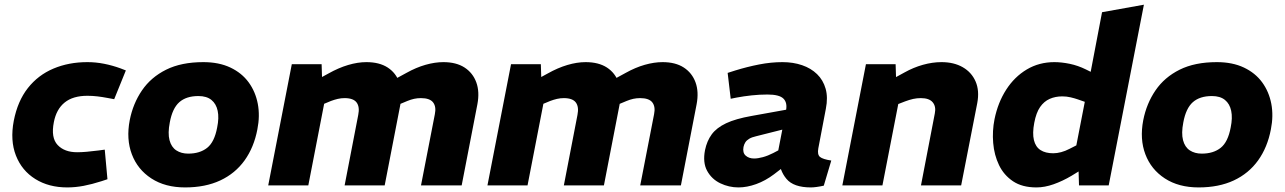

<svg xmlns="http://www.w3.org/2000/svg" viewBox="-20 -790 5473 818"><path d="M266.5 8.5Q187.6 8.5 130.4 -27.3Q73.1 -63 47.9 -127.2Q22.7 -191.5 38.7 -275.4Q55.1 -359.4 98.8 -414.9Q142.5 -470.3 207.7 -497.8Q272.9 -525.3 352.2 -525.3Q388.3 -525.3 423.5 -518.3Q458.7 -511.3 493.3 -498.8L516.2 -489.9L466.5 -367.4L436.9 -372.9Q415.9 -376.9 394.9 -379.4Q373.9 -381.9 352.4 -381.9Q290.7 -381.9 255.4 -353.2Q220 -324.6 209.4 -269.4Q196.4 -203.2 225.5 -172.3Q254.6 -141.4 308.7 -141.4Q342.9 -141.4 399.8 -148.9L426.3 -152.5L437.8 -26.4L412.4 -18Q371.9 -5 336.2 1.8Q300.5 8.5 266.5 8.5Z M768.8 8.5Q683.5 8.5 624.8 -29.8Q566.1 -68 541.7 -132.8Q517.2 -197.5 532.7 -278Q546.7 -349 584.9 -404.9Q623.1 -460.9 687.8 -493.1Q752.4 -525.3 846.3 -525.3Q912.7 -525.3 961.4 -502.3Q1010.1 -479.3 1039.3 -439.3Q1068.5 -399.3 1078.3 -347.8Q1088 -296.3 1076.5 -238.9Q1062 -162.5 1022.1 -106.7Q982.1 -51 918.5 -21.3Q854.8 8.5 768.8 8.5ZM781.8 -135.5Q831.5 -135.5 862.6 -160.2Q893.7 -184.8 905.2 -246.9Q913.7 -287.9 907.4 -317.8Q901.2 -347.6 880.8 -364.2Q860.5 -380.8 825.3 -380.8Q773.6 -380.8 744 -354.7Q714.4 -328.5 703.4 -268.5Q694.4 -222.4 702.2 -192.8Q710 -163.2 731.1 -149.3Q752.2 -135.5 781.8 -135.5Z M1122.7 0 1223.2 -516.4H1350.2L1353.1 -425L1318.1 -443.5L1379.6 -477Q1422.1 -500.9 1463.1 -513.1Q1504.1 -525.3 1541 -525.3Q1596.1 -525.3 1631.6 -502.4Q1667 -479.4 1681.5 -438.4Q1695.9 -397.4 1685.4 -343L1618.9 0H1448.2L1506.2 -300.2Q1513.2 -334.4 1499.4 -353.2Q1485.6 -372 1448 -372Q1433.4 -372 1419.1 -368.7Q1404.8 -365.4 1390.2 -359.9L1361 -347.8L1293.5 0ZM1773.6 0 1832.7 -303.7Q1839.2 -335.4 1825.2 -353.7Q1811.1 -372 1773 -372Q1758.4 -372 1744.3 -369Q1730.3 -365.9 1715.7 -359.9L1679.5 -344.8L1645.6 -443.5L1711.7 -479.5Q1752.7 -502.4 1792.9 -513.9Q1833.1 -525.3 1869 -525.3Q1923.6 -525.3 1959.1 -502.4Q1994.5 -479.4 2009.2 -439.2Q2023.9 -399 2013.9 -346L1946.9 0Z M2056.7 0 2157.2 -516.4H2284.2L2287.1 -425L2252.1 -443.5L2313.6 -477Q2356.1 -500.9 2397.1 -513.1Q2438.1 -525.3 2475 -525.3Q2530.1 -525.3 2565.6 -502.4Q2601 -479.4 2615.5 -438.4Q2629.9 -397.4 2619.4 -343L2552.9 0H2382.2L2440.2 -300.2Q2447.2 -334.4 2433.4 -353.2Q2419.6 -372 2382 -372Q2367.4 -372 2353.1 -368.7Q2338.8 -365.4 2324.2 -359.9L2295 -347.8L2227.5 0ZM2707.6 0 2766.7 -303.7Q2773.2 -335.4 2759.2 -353.7Q2745.1 -372 2707 -372Q2692.4 -372 2678.3 -369Q2664.3 -365.9 2649.7 -359.9L2613.5 -344.8L2579.6 -443.5L2645.7 -479.5Q2686.7 -502.4 2726.9 -513.9Q2767.1 -525.3 2803 -525.3Q2857.6 -525.3 2893.1 -502.4Q2928.5 -479.4 2943.2 -439.2Q2957.9 -399 2947.9 -346L2880.9 0Z M3489.7 1Q3474.2 4.5 3459.5 6.5Q3444.8 8.5 3434.8 8.5Q3361 8.5 3330.6 -28Q3300.2 -64.4 3299.6 -114.3L3293.7 -138.3L3328.7 -319.2Q3335.2 -352.6 3317.7 -369.9Q3300.2 -387.3 3249.6 -387.3Q3215.6 -387.3 3182.6 -383.7Q3149.6 -380.2 3117.6 -374.2L3093.1 -369.2L3080.1 -479.4L3113 -489.9Q3162.9 -505.3 3213.8 -515.3Q3264.7 -525.3 3313.7 -525.3Q3359.3 -525.3 3397.2 -512.3Q3435.2 -499.3 3461.1 -474.1Q3487 -448.9 3497.5 -412Q3508 -375 3498.5 -326.7L3466.4 -158.2Q3461.4 -131.6 3473.4 -121.5Q3485.4 -111.5 3521.6 -106ZM3126.2 8.5Q3085.7 8.5 3049 -9Q3012.2 -26.6 2992.7 -62.1Q2973.3 -97.6 2983.7 -150.6Q2991.7 -189.5 3012.2 -217.5Q3032.7 -245.5 3073.4 -264.8Q3114.1 -284 3182 -296L3342.8 -325L3324.8 -240.7L3201.1 -209.5Q3183.1 -205.5 3172.1 -198.9Q3161.1 -192.4 3155.6 -183.9Q3150.1 -175.4 3147.6 -163.9Q3143.1 -139.3 3156.9 -127Q3170.7 -114.7 3192.8 -114.7Q3208.8 -114.7 3230.2 -120.5Q3251.5 -126.3 3274.1 -137.9L3311.3 -157.5L3333.6 -90.5L3277.5 -47.4Q3241.1 -20 3201.7 -5.7Q3162.2 8.5 3126.2 8.5Z M3568.7 0 3669.2 -516.4H3795.7L3798.6 -425L3763.3 -443L3833.9 -481.5Q3871.2 -502.4 3911.9 -513.9Q3952.6 -525.3 3991.1 -525.3Q4044.1 -525.3 4081.8 -503.6Q4119.5 -481.9 4136.5 -442.7Q4153.5 -403.5 4143.5 -350.6L4074.9 0H3903.7L3962.7 -306.8Q3968.7 -335.9 3953.9 -353.9Q3939.1 -372 3903.1 -372Q3886.5 -372 3870.4 -368.5Q3854.3 -364.9 3835.7 -357.9L3807 -346.8L3739.5 0Z M4395.6 8.5Q4335.1 8.5 4295.9 -17.7Q4256.7 -44 4236.2 -86.7Q4215.7 -129.4 4211.4 -180.9Q4207.1 -232.3 4217.1 -282.4Q4231.6 -353.3 4266.9 -408.1Q4302.1 -462.8 4354.6 -494.1Q4407.1 -525.3 4472.1 -525.3Q4502.6 -525.3 4537.6 -518.1Q4572.5 -510.8 4606.1 -494.3L4668.5 -463.4L4615.7 -426L4675.2 -738L4853.5 -770L4703.5 0H4577L4574.1 -96.4L4556.7 -124.8L4601.7 -356.2L4571.6 -366.7Q4558.5 -371.3 4541.5 -375.3Q4524.4 -379.4 4505.8 -379.4Q4476.2 -379.4 4452.2 -368.8Q4428.1 -358.2 4411.3 -334.1Q4394.5 -310 4386.4 -266.9Q4377.9 -222.3 4384.9 -193.2Q4392 -164.1 4413 -150.6Q4434.1 -137 4467.2 -137Q4483.3 -137 4501.1 -141.8Q4518.9 -146.6 4536 -155.6L4569.7 -172.7L4591.5 -69.5L4545 -41Q4507.1 -18.5 4468.8 -5Q4430.6 8.5 4395.6 8.5Z M5086.8 8.5Q5001.5 8.5 4942.8 -29.8Q4884.1 -68 4859.7 -132.8Q4835.2 -197.5 4850.7 -278Q4864.7 -349 4902.9 -404.9Q4941.1 -460.9 5005.8 -493.1Q5070.4 -525.3 5164.3 -525.3Q5230.7 -525.3 5279.4 -502.3Q5328.1 -479.3 5357.3 -439.3Q5386.5 -399.3 5396.3 -347.8Q5406 -296.3 5394.5 -238.9Q5380 -162.5 5340.1 -106.7Q5300.1 -51 5236.5 -21.3Q5172.8 8.5 5086.8 8.5ZM5099.8 -135.5Q5149.5 -135.5 5180.6 -160.2Q5211.7 -184.8 5223.2 -246.9Q5231.7 -287.9 5225.4 -317.8Q5219.2 -347.6 5198.8 -364.2Q5178.5 -380.8 5143.3 -380.8Q5091.6 -380.8 5062 -354.7Q5032.4 -328.5 5021.4 -268.5Q5012.4 -222.4 5020.2 -192.8Q5028 -163.2 5049.1 -149.3Q5070.2 -135.5 5099.8 -135.5Z"/></svg>

Font: REM Medium
Style: Italic
Weight: 500
Italic angle: -11°
Designer: Octavio Pardo
Foundry: Ashler Design
Version: Version 1.005;gftools[0.9.28]